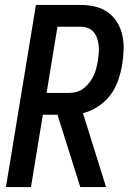

<svg xmlns="http://www.w3.org/2000/svg" viewBox="-20 -755 540 775"><path d="M4 0 125 -735H307Q337 -735 365.5 -728Q394 -721 416.5 -704.5Q439 -688 453.5 -664Q468 -640 474 -612Q480 -584 479 -554Q478 -524 473 -494Q468 -463 457 -431Q446 -399 426 -372Q406 -345 376 -325.5Q346 -306 315 -298L408 0H304L212 -292H153L105 0ZM168 -380H261Q276 -380 291 -384.5Q306 -389 318.5 -399Q331 -409 341 -422Q351 -435 358 -449.5Q365 -464 368.5 -479Q372 -494 375 -509Q377 -524 378.5 -539.5Q380 -555 378.5 -570Q377 -585 372.5 -599Q368 -613 359.5 -624Q351 -635 337 -641Q323 -647 308 -647H212Z"/></svg>

Font: Iosevka Semibold
Style: Italic
Weight: 600
Italic angle: -9°
Monospace: yes
Designer: Belleve Invis
Foundry: Belleve Invis
Version: Version 32.5.0; ttfautohint (v1.8.4)